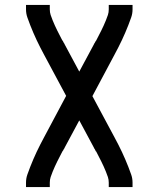

<svg xmlns="http://www.w3.org/2000/svg" viewBox="-20 -540 640 775"><path d="M85 215V197Q85 180 90.5 164.5Q96 149 102 133.5Q108 118 114.5 103Q121 88 128 73Q135 58 142.5 43.5Q150 29 158 14L247 -153L158 -319Q150 -334 142.5 -348.5Q135 -363 128 -378Q121 -393 114.5 -408Q108 -423 102 -438.5Q96 -454 90.5 -469.5Q85 -485 85 -502V-520H181V-502Q181 -490 184.5 -479.5Q188 -469 192.5 -458Q197 -447 201.5 -437Q206 -427 211 -417Q216 -407 221.5 -396.5Q227 -386 232 -376H233Q234 -374 235 -372Q236 -370 237 -368Q237 -368 237 -367.5Q237 -367 237 -367H238Q239 -365 240 -363Q241 -361 242 -359L300 -251L358 -359Q359 -361 360 -363Q361 -365 362 -367H363Q363 -367 363 -367.5Q363 -368 363 -368Q364 -370 365 -372Q366 -374 368 -376Q373 -386 378.5 -396.5Q384 -407 389 -417Q394 -427 398.5 -437Q403 -447 407.5 -458Q412 -469 415.5 -479.5Q419 -490 419 -502V-520H515V-502Q515 -485 509.5 -469.5Q504 -454 498 -438.5Q492 -423 485.5 -408Q479 -393 472 -378Q465 -363 457.5 -348.5Q450 -334 442 -319L353 -152L442 14Q450 29 457.5 43.5Q465 58 472 73Q479 88 485.5 103Q492 118 498 133.5Q504 149 509.5 164.5Q515 180 515 197V215H419V197Q419 185 415.5 174.5Q412 164 407.5 153Q403 142 398.5 132Q394 122 389 112Q384 102 378.5 91.5Q373 81 368 71H367Q366 69 365 67Q364 65 363 63Q363 63 363 62.5Q363 62 363 62H362Q361 60 360 58Q359 56 358 54L300 -54L242 54Q241 56 240 58Q239 60 238 62H237Q237 62 237 62.5Q237 63 237 63Q236 65 235 67Q234 69 232 71Q227 81 221.5 91.5Q216 102 211 112Q206 122 201.5 132Q197 142 192.5 153Q188 164 184.5 174.5Q181 185 181 197V215Z"/></svg>

Font: Zed Mono Medium Extended
Style: Regular
Weight: 500
Width: 7
Monospace: yes
Designer: Belleve Invis
Foundry: Belleve Invis
Version: Version 1.0.0; ttfautohint (v1.8.4)